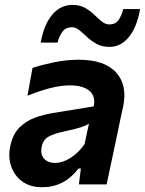

<svg xmlns="http://www.w3.org/2000/svg" viewBox="-20 -755 594 786"><path d="M152 11.5Q103.5 11.5 71 -12.2Q38.5 -36 25.5 -74.8Q12.5 -113.5 22.5 -159Q32.5 -205.5 58.8 -232.2Q85 -259 122 -272.8Q159 -286.5 201 -293L363.5 -319.5Q372.5 -359.5 346.8 -382.5Q321 -405.5 265.5 -405.5Q230 -405.5 186.2 -394.5Q142.5 -383.5 92.5 -363L113 -477Q148.5 -489 200.2 -499.8Q252 -510.5 302 -510.5Q408.5 -510.5 455.8 -457.8Q503 -405 483.5 -315.5Q478 -291.5 472.5 -265.5Q467 -239.5 461 -210L451 -162.5Q443.5 -126.5 434.8 -86.5Q426 -46.5 416.5 0H303L311 -65H301Q243.5 11.5 152 11.5ZM206 -88Q236.5 -88 269 -108.8Q301.5 -129.5 326 -164.5L344 -248.5Q332.5 -241 311.5 -234Q290.5 -227 237 -215.5Q202.5 -208.5 179.2 -195.8Q156 -183 150.5 -153.5Q144.5 -122.5 160.5 -105.2Q176.5 -88 206 -88ZM428 -563Q398 -563 375.8 -575.2Q353.5 -587.5 336.5 -603.5Q319.5 -619.5 304.8 -631.5Q290 -643.5 274.5 -643.5Q249.5 -643.5 236 -625.5Q222.5 -607.5 215.5 -580.5H146.5Q160 -655 194 -695Q228 -735 276.5 -735Q306.5 -735 327.8 -723Q349 -711 365.5 -695Q382 -679 396.8 -667Q411.5 -655 428 -655Q452.5 -655 465.2 -673Q478 -691 484.5 -718H553.5Q540.5 -643.5 507.5 -603.2Q474.5 -563 428 -563Z"/></svg>

Font: Commissioner SemiBold
Style: Italic
Weight: 600
Italic angle: -12°
Designer: Kostas Bartsokas
Foundry: Kostas Bartsokas
Version: Version 1.000; ttfautohint (v1.8.3)